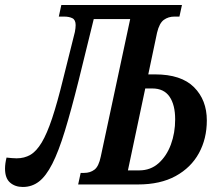

<svg xmlns="http://www.w3.org/2000/svg" viewBox="-55 -734 871 764"><path d="M36 10Q5 10 -15 -7.5Q-35 -25 -35 -63Q-35 -83 -29 -107Q-19 -106 -9 -105Q1 -104 11 -104Q42 -104 66 -118Q90 -132 111 -167Q132 -202 152.5 -263.5Q173 -325 196 -419L243 -607Q246 -623 246 -634Q246 -655 233 -661.5Q220 -668 200 -668H179L189 -714H669L659 -668H639Q615 -668 597 -655Q579 -642 570 -604L535 -438H562Q666 -438 717 -387Q768 -336 768 -255Q768 -182 736.5 -124.5Q705 -67 644 -33.5Q583 0 494 0H256L266 -46H280Q304 -46 321 -59Q338 -72 346 -111L463 -658H318L258 -414Q228 -294 203 -212.5Q178 -131 153 -82Q128 -33 100 -11.5Q72 10 36 10ZM551 -382H523L454 -56H499Q544 -56 576 -84.5Q608 -113 625 -159Q642 -205 642 -259Q642 -317 619.5 -349.5Q597 -382 551 -382Z"/></svg>

Font: Noto Serif ExtraCondensed SemiBold
Style: Italic
Weight: 600
Width: 2
Italic angle: -12°
Designer: Monotype Design Team
Foundry: Monotype Imaging Inc.
Version: Version 2.013